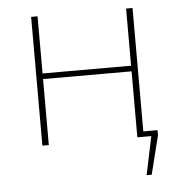

<svg xmlns="http://www.w3.org/2000/svg" viewBox="-48 -525 661 713"><g transform="rotate(-5 283.0 -168.5)"><path d="M456 -20H525V-1L489 143H470L500 0H456ZM118 -480V0H94V-480ZM457 -267V-246H112V-267ZM472 -480V0H448V-480Z"/></g></svg>

Font: Exo 2 Thin
Style: Regular
Weight: 250
Designer: Natanael Gama
Foundry: Natanael Gama
Version: Version 2.010